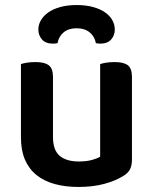

<svg xmlns="http://www.w3.org/2000/svg" viewBox="-20 -726 606 761"><path d="M503 -93Q503 -70 495 -54.5Q487 -39 466 -27Q437 -9 392.5 3Q348 15 291 15Q239 15 197 3.5Q155 -8 125 -32Q95 -56 79 -93Q63 -130 63 -181V-472Q71 -475 86.5 -477.5Q102 -480 121 -480Q156 -480 173 -467.5Q190 -455 190 -421V-183Q190 -131 216.5 -108.5Q243 -86 292 -86Q323 -86 344.5 -92Q366 -98 377 -105V-472Q385 -475 400.5 -477.5Q416 -480 434 -480Q470 -480 486.5 -467.5Q503 -455 503 -421ZM284 -614Q252 -614 232.5 -598Q213 -582 208 -555Q203 -554 199 -553.5Q195 -553 190 -553Q161 -553 146.5 -569.5Q132 -586 132 -609Q132 -628 142 -645.5Q152 -663 171 -676.5Q190 -690 218.5 -698Q247 -706 284 -706Q321 -706 349.5 -698Q378 -690 397 -676.5Q416 -663 425.5 -645.5Q435 -628 435 -609Q435 -586 420.5 -569.5Q406 -553 377 -553Q370 -553 360 -555Q355 -582 335 -598Q315 -614 284 -614Z"/></svg>

Font: Baloo Paaji 2 SemiBold
Style: Regular
Weight: 600
Designer: Shuchita Grover, Noopur Datye and Ek Type
Foundry: Ek Type
Version: Version 1.640;hotconv 1.0.111;makeotfexe 2.5.65597; ttfautoh